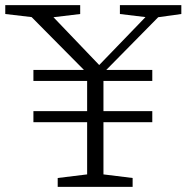

<svg xmlns="http://www.w3.org/2000/svg" viewBox="-38 -727 725 747"><path d="M554.5 -294.5V-251.5H364.5V-48.5L478 -34.5V0H186.5V-34.5L301 -48.5V-251.5H92V-294.5H301V-412H92V-455H288.5L85 -660.5L-17.5 -672.5V-707H274V-672.5L170 -660L348 -474L528 -660.5L428.5 -672.5V-707H667.5V-672.5L577.5 -660L375.5 -455H554.5V-412H364.5V-294.5Z"/></svg>

Font: Newsreader Caption Light
Style: Regular
Weight: 300
Designer: Hugues Gentile
Foundry: Production Type
Version: Version 1.001